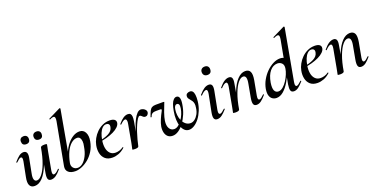

<svg xmlns="http://www.w3.org/2000/svg" viewBox="-24 -1454 4284 2194"><g transform="rotate(-20 2117.5 -356.5)"><path d="M129 13Q86 13 69.5 -19Q53 -51 67 -119L102 -297Q107 -327 102.5 -337.5Q98 -348 88 -348Q77 -348 63 -337Q49 -326 31 -309Q27 -305 23 -309Q19 -313 23 -317Q55 -355 81.5 -375Q108 -395 136 -395Q164 -395 175 -372.5Q186 -350 174 -297L143 -138Q132 -87 140.5 -62.5Q149 -38 173 -38Q203 -38 235.5 -77Q268 -116 296.5 -191.5Q325 -267 344 -376L360 -375Q340 -257 305 -169.5Q270 -82 225 -34.5Q180 13 129 13ZM330 9Q301 9 292.5 -13Q284 -35 292 -80L344 -376Q348 -394 391 -394Q409 -394 415 -391.5Q421 -389 421 -387Q421 -383 416 -360.5Q411 -338 406 -312L365 -89Q356 -37 381 -37Q391 -37 407 -47.5Q423 -58 442 -79Q445 -83 449.5 -78.5Q454 -74 450 -70Q415 -28 387 -9.5Q359 9 330 9ZM357 -469Q306 -469 306 -519Q306 -541 319.5 -553.5Q333 -566 356 -566Q379 -566 391.5 -553.5Q404 -541 404 -519Q404 -469 357 -469ZM200 -469Q151 -469 151 -519Q151 -541 164 -553.5Q177 -566 200 -566Q223 -566 235.5 -553.5Q248 -541 248 -519Q248 -469 200 -469Z M624 13Q568 13 539 -13Q510 -39 518 -84L614 -599Q621 -643 607.5 -653Q594 -663 552 -642Q548 -640 546 -646Q544 -652 548 -653L694 -725Q698 -727 702 -723Q706 -719 705 -717L594 -96Q588 -60 608 -37Q628 -14 662 -14Q693 -14 722.5 -38Q752 -62 776 -108.5Q800 -155 810 -220Q818 -253 815.5 -280Q813 -307 801.5 -323Q790 -339 767 -339Q729 -339 694 -308.5Q659 -278 633.5 -223Q608 -168 594 -96L585 -116Q594 -173 616.5 -224.5Q639 -276 671 -315Q703 -354 740.5 -376.5Q778 -399 818 -399Q865 -399 887 -357.5Q909 -316 897 -251Q885 -186 854.5 -136.5Q824 -87 783.5 -54Q743 -21 701 -4Q659 13 624 13Z M1075 12Q1019 12 987 -16.5Q955 -45 945.5 -90Q936 -135 946 -185Q953 -223 974 -261.5Q995 -300 1026.5 -331Q1058 -362 1098 -380.5Q1138 -399 1184 -399Q1223 -399 1242.5 -385Q1262 -371 1259 -345Q1256 -320 1232.5 -296.5Q1209 -273 1170.5 -254.5Q1132 -236 1085 -223Q1038 -210 988 -204L990 -217Q1063 -228 1112.5 -253.5Q1162 -279 1170 -324Q1175 -348 1164 -360Q1153 -372 1134 -372Q1108 -372 1087 -351.5Q1066 -331 1051.5 -296Q1037 -261 1030 -218Q1021 -165 1028.5 -122.5Q1036 -80 1061 -54.5Q1086 -29 1127 -29Q1148 -29 1173 -36Q1198 -43 1221 -60Q1223 -62 1226.5 -58Q1230 -54 1228 -52Q1190 -17 1151 -2.5Q1112 12 1075 12Z M1394 -10 1384 -11Q1394 -62 1407.5 -115.5Q1421 -169 1437.5 -219Q1454 -269 1474 -308.5Q1494 -348 1516.5 -371.5Q1539 -395 1563 -395Q1578 -395 1594 -387Q1610 -379 1620 -365.5Q1630 -352 1627 -336Q1625 -323 1614.5 -311Q1604 -299 1587 -299Q1572 -299 1562.5 -307Q1553 -315 1544.5 -323Q1536 -331 1526 -331Q1514 -331 1499 -308.5Q1484 -286 1468 -250Q1452 -214 1437.5 -171Q1423 -128 1412 -85.5Q1401 -43 1394 -10ZM1347 8Q1329 8 1323 6Q1317 4 1317 1Q1317 -3 1323 -26Q1329 -49 1333 -74L1371 -284Q1376 -309 1374.5 -323Q1373 -337 1368 -343Q1363 -349 1355 -349Q1344 -349 1329 -338.5Q1314 -328 1296 -310Q1293 -307 1289 -311Q1285 -315 1288 -319Q1322 -359 1350 -377Q1378 -395 1405 -395Q1426 -395 1436.5 -384.5Q1447 -374 1449 -351.5Q1451 -329 1445 -292L1394 -10Q1392 8 1347 8Z M1807 13Q1772 13 1750 -5.5Q1728 -24 1719.5 -56.5Q1711 -89 1717 -130Q1724 -169 1742 -211.5Q1760 -254 1781 -292Q1789 -306 1788 -312.5Q1787 -319 1776 -319H1727Q1702 -319 1688 -314.5Q1674 -310 1666 -300Q1658 -290 1652 -273Q1650 -269 1644 -270Q1638 -271 1640 -276Q1655 -319 1667 -343Q1679 -367 1696.5 -377Q1714 -387 1743 -387H1835Q1843 -387 1845 -385Q1847 -383 1843 -375Q1823 -327 1804 -272.5Q1785 -218 1779 -178Q1771 -120 1791 -86.5Q1811 -53 1849 -53Q1874 -53 1898 -71Q1922 -89 1943 -118Q1964 -147 1978.5 -182Q1993 -217 1998 -251Q2003 -283 1995.5 -297.5Q1988 -312 1972 -312Q1958 -312 1948.5 -299.5Q1939 -287 1935 -262Q1929 -228 1933 -191.5Q1937 -155 1951.5 -123.5Q1966 -92 1990.5 -72.5Q2015 -53 2048 -53Q2073 -53 2097.5 -71Q2122 -89 2140.5 -121.5Q2159 -154 2164 -198Q2169 -228 2165.5 -247Q2162 -266 2153.5 -280Q2145 -294 2133 -307Q2124 -317 2117 -327.5Q2110 -338 2110 -352Q2110 -376 2125.5 -386Q2141 -396 2160 -396Q2181 -396 2193 -381.5Q2205 -367 2209 -337Q2213 -307 2208 -261Q2202 -204 2181.5 -153.5Q2161 -103 2132.5 -66Q2104 -29 2071 -8Q2038 13 2007 13Q1976 13 1953.5 -7.5Q1931 -28 1918.5 -63.5Q1906 -99 1904 -146.5Q1902 -194 1912 -249Q1920 -296 1932 -328Q1944 -360 1960.5 -376Q1977 -392 1995 -392Q2021 -392 2030 -365.5Q2039 -339 2031 -291Q2022 -228 1999 -173.5Q1976 -119 1944.5 -76.5Q1913 -34 1877.5 -10.5Q1842 13 1807 13Z M2351 9Q2321 9 2312 -14.5Q2303 -38 2313 -89L2354 -297Q2364 -349 2338 -349Q2328 -349 2312 -338.5Q2296 -328 2277 -307Q2273 -303 2269 -307.5Q2265 -312 2268 -316Q2304 -358 2332.5 -376.5Q2361 -395 2388 -395Q2418 -395 2427 -373Q2436 -351 2427 -306L2385 -89Q2380 -60 2385 -49Q2390 -38 2400 -38Q2411 -38 2425.5 -48.5Q2440 -59 2458 -76Q2462 -80 2466 -76Q2470 -72 2466 -68Q2434 -31 2407 -11Q2380 9 2351 9ZM2417 -504Q2393 -504 2378.5 -517.5Q2364 -531 2364 -557Q2364 -579 2378.5 -592.5Q2393 -606 2417 -606Q2441 -606 2454 -592.5Q2467 -579 2467 -557Q2467 -504 2417 -504Z M2829 9Q2799 9 2790.5 -15Q2782 -39 2791 -89L2820 -248Q2840 -348 2790 -348Q2760 -348 2727.5 -309Q2695 -270 2666.5 -194.5Q2638 -119 2620 -10L2603 -11Q2624 -130 2658.5 -217Q2693 -304 2738.5 -351.5Q2784 -399 2834 -399Q2877 -399 2893 -367.5Q2909 -336 2897 -267L2864 -89Q2859 -60 2863.5 -49Q2868 -38 2878 -38Q2889 -38 2903.5 -49Q2918 -60 2935 -77Q2938 -81 2942.5 -77Q2947 -73 2943 -69Q2912 -32 2885 -11.5Q2858 9 2829 9ZM2572 8Q2554 8 2548 6Q2542 4 2542 1Q2542 -3 2547.5 -25.5Q2553 -48 2557 -74L2598 -297Q2607 -349 2583 -349Q2572 -349 2556.5 -338.5Q2541 -328 2521 -307Q2518 -303 2513.5 -307.5Q2509 -312 2513 -316Q2548 -358 2577 -376.5Q2606 -395 2633 -395Q2662 -395 2671 -373Q2680 -351 2671 -306L2620 -10Q2615 8 2572 8Z M3070 13Q3044 13 3022 -0.5Q3000 -14 2989.5 -44.5Q2979 -75 2987 -126Q2997 -181 3024.5 -230Q3052 -279 3090.5 -317Q3129 -355 3172 -377Q3215 -399 3257 -399Q3289 -399 3314 -383Q3339 -367 3341 -332L3294 -246Q3264 -171 3228.5 -112.5Q3193 -54 3153 -20.5Q3113 13 3070 13ZM3114 -50Q3143 -50 3170.5 -73Q3198 -96 3220.5 -130.5Q3243 -165 3258 -202Q3273 -239 3277 -266Q3285 -310 3263.5 -332.5Q3242 -355 3209 -355Q3156 -354 3117.5 -307.5Q3079 -261 3064 -175Q3054 -110 3068 -80Q3082 -50 3114 -50ZM3283 9Q3252 9 3244 -15Q3236 -39 3244 -89L3339 -599Q3347 -643 3333.5 -653Q3320 -663 3277 -642Q3273 -640 3271 -646Q3269 -652 3273 -653L3419 -725Q3424 -727 3428 -723Q3432 -719 3431 -717L3317 -89Q3312 -60 3317 -49Q3322 -38 3331 -38Q3342 -38 3356.5 -49Q3371 -60 3389 -77Q3392 -81 3396.5 -77Q3401 -73 3397 -69Q3365 -32 3338 -11.5Q3311 9 3283 9Z M3569 12Q3513 12 3481 -16.5Q3449 -45 3439.5 -90Q3430 -135 3440 -185Q3447 -223 3468 -261.5Q3489 -300 3520.5 -331Q3552 -362 3592 -380.5Q3632 -399 3678 -399Q3717 -399 3736.5 -385Q3756 -371 3753 -345Q3750 -320 3726.5 -296.5Q3703 -273 3664.5 -254.5Q3626 -236 3579 -223Q3532 -210 3482 -204L3484 -217Q3557 -228 3606.5 -253.5Q3656 -279 3664 -324Q3669 -348 3658 -360Q3647 -372 3628 -372Q3602 -372 3581 -351.5Q3560 -331 3545.5 -296Q3531 -261 3524 -218Q3515 -165 3522.5 -122.5Q3530 -80 3555 -54.5Q3580 -29 3621 -29Q3642 -29 3667 -36Q3692 -43 3715 -60Q3717 -62 3720.5 -58Q3724 -54 3722 -52Q3684 -17 3645 -2.5Q3606 12 3569 12Z M4101 9Q4071 9 4062.5 -15Q4054 -39 4063 -89L4092 -248Q4112 -348 4062 -348Q4032 -348 3999.5 -309Q3967 -270 3938.5 -194.5Q3910 -119 3892 -10L3875 -11Q3896 -130 3930.5 -217Q3965 -304 4010.5 -351.5Q4056 -399 4106 -399Q4149 -399 4165 -367.5Q4181 -336 4169 -267L4136 -89Q4131 -60 4135.5 -49Q4140 -38 4150 -38Q4161 -38 4175.5 -49Q4190 -60 4207 -77Q4210 -81 4214.5 -77Q4219 -73 4215 -69Q4184 -32 4157 -11.5Q4130 9 4101 9ZM3844 8Q3826 8 3820 6Q3814 4 3814 1Q3814 -3 3819.5 -25.5Q3825 -48 3829 -74L3870 -297Q3879 -349 3855 -349Q3844 -349 3828.5 -338.5Q3813 -328 3793 -307Q3790 -303 3785.5 -307.5Q3781 -312 3785 -316Q3820 -358 3849 -376.5Q3878 -395 3905 -395Q3934 -395 3943 -373Q3952 -351 3943 -306L3892 -10Q3887 8 3844 8Z"/></g></svg>

Font: Cormorant SemiBold
Style: Italic
Weight: 600
Italic angle: -10°
Designer: Christian Thalmann (Catharsis Fonts)
Foundry: Catharsis Fonts
Version: Version 4.000